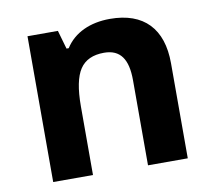

<svg xmlns="http://www.w3.org/2000/svg" viewBox="-66 -632 790 708"><g transform="rotate(-10 328.5 -278.0)"><path d="M582 -356C582 -485.4 515.1 -556.2 388.2 -556.2C314 -556.2 253.4 -528.8 220.2 -476.1H211.9L191.9 -545.9H78.1V0H227.1V-256.8C227.1 -321.3 236.3 -367.7 254.9 -395.5C273.4 -423.3 303.7 -437 345.2 -437C406.2 -437 433.1 -397.5 433.1 -318.8V0H582Z"/></g></svg>

Font: Noto Reveo Sans
Style: Bold
Weight: 700
Designer: Monotype Design team
Foundry: Monotype Imaging Inc.
Version: Version 1.04